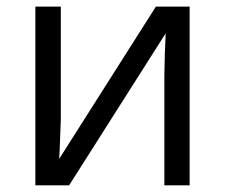

<svg xmlns="http://www.w3.org/2000/svg" viewBox="-20 -555 674 575"><path d="M162.1 -535.2V-195.8L158.7 -106.9L157.2 -79.1L446.8 -535.2H547.9V0H472.2V-327.1L473.6 -391.6L476.1 -455.1L187 0H85.9V-535.2Z"/></svg>

Font: XL-Viking
Style: Regular
Weight: 400
Foundry: Ascender Corporation
Version: Version 1.10 March 23, 2015